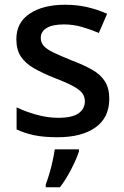

<svg xmlns="http://www.w3.org/2000/svg" viewBox="-20 -569 524 810"><path d="M441 -152Q441 -73 383 -31.5Q325 10 222 10Q165 10 124.5 1.5Q84 -7 50 -23V-116Q85 -99 132.5 -85.5Q180 -72 225 -72Q285 -72 311.5 -91Q338 -110 338 -142Q338 -160 328 -174.5Q318 -189 290.5 -204.5Q263 -220 210 -240Q158 -261 122.5 -281.5Q87 -302 68 -330.5Q49 -359 49 -404Q49 -474 105.5 -511.5Q162 -549 255 -549Q304 -549 347.5 -539Q391 -529 432 -511L397 -430Q362 -445 325 -455.5Q288 -466 250 -466Q202 -466 177 -451Q152 -436 152 -409Q152 -390 164 -376Q176 -362 204.5 -348Q233 -334 283 -314Q333 -295 368.5 -275Q404 -255 422.5 -226Q441 -197 441 -152ZM313 70Q304 99 281.5 143Q259 187 233 221H173V209Q180 191 188 164.5Q196 138 202 110Q208 82 211 61H313Z"/></svg>

Font: Noto Sans Arabic Med
Style: Regular
Weight: 500
Designer: Monotype Design Team, Nadine Chahine, Nizar Qandah and Khaled Hosny
Foundry: Monotype Imaging Inc.
Version: Version 2.012; ttfautohint (v1.8.4.7-5d5b)